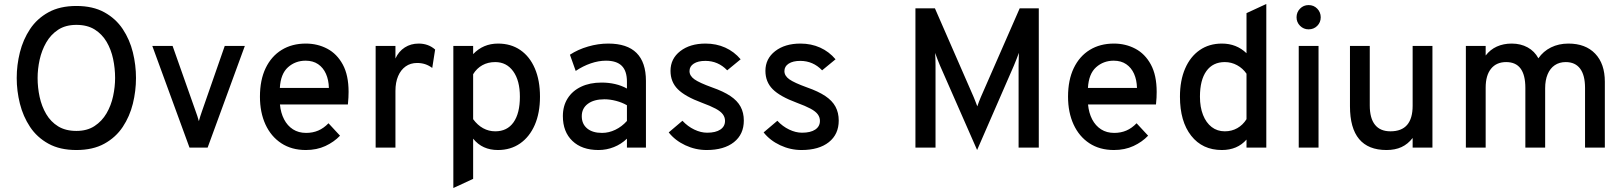

<svg xmlns="http://www.w3.org/2000/svg" viewBox="-20 -742 8162 965"><path d="M364 12Q281 12 223.5 -19.8Q166 -51.5 131 -104.2Q96 -157 80 -221Q64 -285 64 -350Q64 -415 80 -479Q96 -543 131 -595.8Q166 -648.5 223.5 -680.2Q281 -712 364 -712Q447 -712 504.5 -680.2Q562 -648.5 597 -595.8Q632 -543 647.8 -479Q663.5 -415 663.5 -350Q663.5 -285 647.8 -221Q632 -157 597 -104.2Q562 -51.5 504.5 -19.8Q447 12 364 12ZM364 -84Q418 -84 455.2 -108.5Q492.5 -133 515.5 -172.5Q538.5 -212 548.5 -258.8Q558.5 -305.5 558.5 -350Q558.5 -398.5 548.5 -445.8Q538.5 -493 515.8 -531.8Q493 -570.5 455.8 -593.8Q418.5 -617 364 -617Q309.5 -617 272.2 -592.5Q235 -568 212.2 -528.2Q189.5 -488.5 179.2 -441.8Q169 -395 169 -350Q169 -302 179.2 -254.8Q189.5 -207.5 212.2 -168.8Q235 -130 272.2 -107Q309.5 -84 364 -84Z M932.5 0 745.5 -511H847.5L963.5 -182.5Q968 -170.5 972 -158.2Q976 -146 979.5 -133Q983 -146 986.8 -158.2Q990.5 -170.5 995 -182.5L1109.5 -511H1210.5L1023.5 0Z M1517 12Q1445.5 12 1393.8 -22Q1342 -56 1314.2 -116.5Q1286.5 -177 1286.5 -256Q1286.5 -340 1315.2 -399.8Q1344 -459.5 1395.8 -491.2Q1447.5 -523 1517 -523Q1576 -523 1624.8 -497.2Q1673.5 -471.5 1702.8 -417.8Q1732 -364 1732 -280Q1732 -268 1731.2 -251.2Q1730.5 -234.5 1728.5 -217H1387Q1391 -174.5 1407.8 -142.2Q1424.5 -110 1452.5 -92Q1480.5 -74 1518.5 -74Q1552 -74 1579.5 -85.8Q1607 -97.5 1631 -122.5L1689 -60Q1659 -28.5 1615.5 -8.2Q1572 12 1517 12ZM1386.5 -300H1633Q1632 -340.5 1618.2 -371.2Q1604.5 -402 1578.8 -419.5Q1553 -437 1516 -437Q1464.5 -437 1427.5 -404Q1390.5 -371 1386.5 -300Z M1868 0V-511H1967.5V-448Q1984 -484 2014.5 -503.5Q2045 -523 2084 -523Q2133 -523 2167 -493L2152.5 -400.5Q2135 -413.5 2116.5 -419.5Q2098 -425.5 2076.5 -425.5Q2043 -425.5 2018.8 -408.2Q1994.5 -391 1981 -359.5Q1967.5 -328 1967.5 -285V0Z M2258.5 203V-511H2358V-470Q2408.5 -523 2483 -523Q2548 -523 2595.2 -490.5Q2642.5 -458 2668.2 -398Q2694 -338 2694 -256Q2694 -174.5 2667.8 -114.2Q2641.5 -54 2594 -21Q2546.5 12 2482.5 12Q2443.5 12 2412.5 -2Q2381.5 -16 2358 -45V157ZM2469 -82Q2529 -82 2561 -127.2Q2593 -172.5 2593 -256Q2593 -337 2559.5 -383.5Q2526 -430 2469 -430Q2432.5 -430 2404.2 -414.2Q2376 -398.5 2358 -369V-143Q2380 -113 2408.2 -97.5Q2436.5 -82 2469 -82Z M2988 12Q2904.5 12 2856.8 -33.8Q2809 -79.5 2809 -158.5Q2809 -209.5 2833 -247.5Q2857 -285.5 2900.8 -306.2Q2944.5 -327 3003.5 -327Q3039.5 -327 3071.8 -319.5Q3104 -312 3131 -297V-331.5Q3131 -385.5 3105 -411.2Q3079 -437 3025.5 -437Q2988.5 -437 2949.2 -423.5Q2910 -410 2873.5 -385.5L2844.5 -467Q2885 -493.5 2935.8 -508.2Q2986.5 -523 3037 -523Q3132 -523 3179.2 -476Q3226.5 -429 3226.5 -335.5V0H3131V-45Q3102.5 -17.5 3065.5 -2.8Q3028.5 12 2988 12ZM3006 -74Q3040 -74 3072.8 -89.8Q3105.5 -105.5 3131 -134V-213Q3107 -227 3076.5 -235Q3046 -243 3018 -243Q2965 -243 2934.5 -220.2Q2904 -197.5 2904 -158Q2904 -119 2931 -96.5Q2958 -74 3006 -74Z M3531.5 12Q3475.5 12 3424.2 -12Q3373 -36 3341 -76.5L3410 -135Q3436.5 -106.5 3469.5 -90.8Q3502.5 -75 3534 -75Q3577 -75 3600.5 -90.8Q3624 -106.5 3624 -134.5Q3624 -152.5 3613.2 -167.2Q3602.5 -182 3577 -195.8Q3551.5 -209.5 3508 -225.5Q3423 -257 3386.5 -293.8Q3350 -330.5 3350 -386Q3350 -447 3399 -485Q3448 -523 3526 -523Q3580 -523 3625 -502.8Q3670 -482.5 3702.5 -444L3635 -388.5Q3589.5 -436 3525 -436Q3488.5 -436 3467 -422.2Q3445.5 -408.5 3445.5 -384.5Q3445.5 -361 3470 -343.5Q3494.5 -326 3559.5 -302.5Q3615.5 -283 3650.8 -259.5Q3686 -236 3702.2 -205.8Q3718.5 -175.5 3718.5 -136Q3718.5 -67 3668.8 -27.5Q3619 12 3531.5 12Z M4008.5 12Q3952.5 12 3901.2 -12Q3850 -36 3818 -76.5L3887 -135Q3913.5 -106.5 3946.5 -90.8Q3979.5 -75 4011 -75Q4054 -75 4077.5 -90.8Q4101 -106.5 4101 -134.5Q4101 -152.5 4090.2 -167.2Q4079.5 -182 4054 -195.8Q4028.5 -209.5 3985 -225.5Q3900 -257 3863.5 -293.8Q3827 -330.5 3827 -386Q3827 -447 3876 -485Q3925 -523 4003 -523Q4057 -523 4102 -502.8Q4147 -482.5 4179.5 -444L4112 -388.5Q4066.5 -436 4002 -436Q3965.5 -436 3944 -422.2Q3922.5 -408.5 3922.5 -384.5Q3922.5 -361 3947 -343.5Q3971.5 -326 4036.5 -302.5Q4092.5 -283 4127.8 -259.5Q4163 -236 4179.2 -205.8Q4195.5 -175.5 4195.5 -136Q4195.5 -67 4145.8 -27.5Q4096 12 4008.5 12Z M4891 12 4704.5 -412.5Q4698.5 -427 4691.8 -444Q4685 -461 4680 -476Q4681 -464 4681.5 -445.5Q4682 -427 4682 -412.5V0H4581V-700H4679L4874 -253.5Q4878.5 -242.5 4883 -231Q4887.5 -219.5 4892 -207.5Q4896 -219 4900.2 -230.5Q4904.5 -242 4909.5 -253.5L5105 -700H5201V0H5099.5V-412.5Q5099.5 -427.5 5100.2 -446.5Q5101 -465.5 5101 -476.5Q5096 -462.5 5088.8 -444.2Q5081.5 -426 5075.5 -411.5Z M5578.5 12Q5507 12 5455.2 -22Q5403.5 -56 5375.8 -116.5Q5348 -177 5348 -256Q5348 -340 5376.8 -399.8Q5405.5 -459.5 5457.2 -491.2Q5509 -523 5578.5 -523Q5637.5 -523 5686.2 -497.2Q5735 -471.5 5764.2 -417.8Q5793.5 -364 5793.5 -280Q5793.5 -268 5792.8 -251.2Q5792 -234.5 5790 -217H5448.5Q5452.5 -174.5 5469.2 -142.2Q5486 -110 5514 -92Q5542 -74 5580 -74Q5613.5 -74 5641 -85.8Q5668.5 -97.5 5692.5 -122.5L5750.5 -60Q5720.5 -28.5 5677 -8.2Q5633.5 12 5578.5 12ZM5448 -300H5694.5Q5693.5 -340.5 5679.8 -371.2Q5666 -402 5640.2 -419.5Q5614.5 -437 5577.5 -437Q5526 -437 5489 -404Q5452 -371 5448 -300Z M6121 12Q6023.5 12 5967 -59.8Q5910.5 -131.5 5910.5 -256Q5910.5 -337.5 5936.5 -397.5Q5962.5 -457.5 6009.8 -490.2Q6057 -523 6121.5 -523Q6194.5 -523 6245 -474.5V-676L6344.5 -722V0H6245V-40.5Q6199 12 6121 12ZM6136 -82Q6170.5 -82 6198.5 -97.8Q6226.5 -113.5 6245 -143V-371.5Q6226.5 -398.5 6197.8 -414.2Q6169 -430 6136 -430Q6076 -430 6043.5 -385Q6011 -340 6011 -256Q6011 -203.5 6026.5 -164.2Q6042 -125 6070 -103.5Q6098 -82 6136 -82Z M6507.5 0V-511H6607V0ZM6557 -594.5Q6532 -594.5 6514.2 -612.2Q6496.5 -630 6496.5 -655Q6496.5 -680.5 6514 -698.5Q6531.5 -716.5 6557 -716.5Q6583 -716.5 6600.5 -698.5Q6618 -680.5 6618 -655Q6618 -629.5 6600.5 -612Q6583 -594.5 6557 -594.5Z M6948.5 12Q6857 12 6811 -43Q6765 -98 6765 -208V-511H6864.5V-212.5Q6864.5 -147.5 6890.8 -114.8Q6917 -82 6968.5 -82Q7024.5 -82 7052.2 -114.2Q7080 -146.5 7080 -210.5V-511H7179.5V0H7080V-48.5Q7056 -17.5 7024 -2.8Q6992 12 6948.5 12Z M7347.5 0V-511H7447V-463Q7470 -493 7503.2 -508Q7536.5 -523 7578 -523Q7623 -523 7658 -503.8Q7693 -484.5 7712 -449Q7736.5 -484.5 7775.5 -503.8Q7814.5 -523 7863 -523Q7949 -523 7997.5 -472.2Q8046 -421.5 8046 -331V0H7946.5V-300Q7946.5 -364 7921.8 -397Q7897 -430 7849.5 -430Q7817.5 -430 7794.2 -414.2Q7771 -398.5 7758.5 -368.8Q7746 -339 7746 -298.5V0H7646.5V-300Q7646.5 -365 7622.5 -397.5Q7598.5 -430 7550 -430Q7501 -430 7474 -396.5Q7447 -363 7447 -301.5V0Z"/></svg>

Font: Overpass Medium
Style: Regular
Weight: 500
Designer: Delve Withrington, Dave Bailey, Thomas Jockin
Foundry: Delve Fonts LLC
Version: Version 4.000